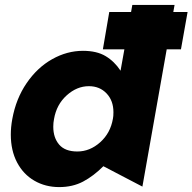

<svg xmlns="http://www.w3.org/2000/svg" viewBox="-20 -750 784 782"><path d="M691 -730H519L471 -462Q446 -500 410 -521.5Q374 -543 318 -543Q253 -543 192.5 -509Q132 -475 88.5 -411.5Q45 -348 30 -265Q24 -232 24 -202Q24 -137 49.5 -88.5Q75 -40 120 -14Q165 12 221 12Q276 12 318.5 -10.5Q361 -33 401 -73L560 10ZM197 -234Q197 -250 200 -265Q210 -324 251.5 -361.5Q293 -399 342 -399Q386 -399 414 -369.5Q442 -340 442 -293Q442 -276 440 -267Q430 -208 388 -170.5Q346 -133 295 -133Q245 -133 221 -161Q197 -189 197 -234ZM744 -701H425L399 -549H717Z"/></svg>

Font: Geom ExtraBold
Style: Bold Italic
Weight: 800
Italic angle: -10°
Version: Version 1.102